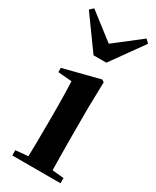

<svg xmlns="http://www.w3.org/2000/svg" viewBox="-213 -896 775 954"><g transform="rotate(30 174.5 -418.5)"><path d="M39.2 0H315.8V-29.9L207.8 -40.2H145.8L39.2 -29.9ZM109.6 0H251.1C248.4 -50.2 247.4 -165.6 247.4 -234.8V-387.9L250.8 -541.7L238.1 -550.4L30.5 -497.4V-472.9L109.6 -466.2C111.6 -418.1 112.9 -374.5 112.9 -308V-234.8C112.9 -165.6 111.6 -50.2 109.6 0ZM26.4 -836.7 6.3 -817.8 140 -632.7H213.5L346.1 -817.8L326.8 -836.7L139.7 -691.7H213.7Z"/></g></svg>

Font: Source Han Serif TW VF
Style: Regular
Weight: 250
Designer: Ryoko NISHIZUKA 西塚涼子 (kana & ideographs); Frank Grießhammer (Latin, Greek & Cyrillic); Wenlong ZHANG 张文龙 (bopomofo); San
Foundry: Adobe
Version: Version 2.002;hotconv 1.1.0;makeotfexe 2.6.0